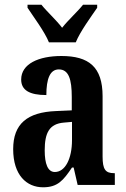

<svg xmlns="http://www.w3.org/2000/svg" viewBox="-20 -786 534 816"><path d="M188 -606H302C320 -651 367 -715 393 -753V-766H333C311 -738 269 -700 244 -668C220 -700 178 -738 156 -766H97V-753C122 -715 170 -651 188 -606ZM163 10C225 10 249 -19 286 -74H293L310 0H468V-50H465C428 -50 416 -66 416 -121V-377C416 -502 357 -548 241 -548C145 -548 70 -515 70 -448C70 -403 105 -382 177 -382C177 -450 192 -491 230 -491C272 -491 285 -449 285 -374V-317L218 -314C96 -309 36 -260 36 -152C36 -42 93 10 163 10ZM213 -55C183 -55 170 -90 170 -147C170 -222 190 -260 252 -265L286 -268V-191C286 -111 257 -55 213 -55Z"/></svg>

Font: Noto Serif Myanmar ExtraCondensed
Style: Bold
Weight: 700
Width: 2
Designer: Ben Mitchell and the Monotype Design Team
Foundry: Monotype Imaging Inc.
Version: Version 2.106